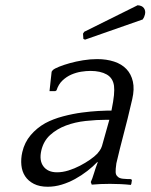

<svg xmlns="http://www.w3.org/2000/svg" viewBox="-20 -700 573 731"><path d="M297.4 -552 303.7 -549 523.5 -626C527.6 -632 530.4 -638.3 531.9 -645C534.1 -654.3 532.7 -662.3 528 -669C523.2 -675.7 515.2 -679.3 504 -680L300.7 -579L296.1 -572ZM325.6 -7 329.3 3C350.4 1 373.7 0 399 0C412.3 0 425.9 0.3 439.8 1C453.6 1.7 466.4 2.7 478.1 4L480 0L482.2 -14L479.2 -18C468.5 -18 458.1 -18.5 448 -19.5C437.9 -20.5 430.8 -23.7 426.7 -29C422.8 -32.3 420.7 -37.5 420.3 -44.5C419.9 -51.5 420.8 -62.7 423 -78C427.6 -98 432.1 -116.8 436.6 -134.5C441 -152.2 445.6 -170.2 450.5 -188.5C455.4 -206.8 460.5 -226.8 465.9 -248.5C471.2 -270.2 477.1 -295 483.6 -323C489.4 -348.3 490.2 -370.5 485.9 -389.5C481.6 -408.5 473.5 -424.3 461.4 -437C449.3 -449.7 433.7 -459.2 414.5 -465.5C395.3 -471.8 373.7 -475 349.7 -475C332.3 -475 314.5 -473.5 296.1 -470.5C277.8 -467.5 260.9 -463.8 245.6 -459.5C230.3 -455.2 216.7 -450.7 205 -446C193.2 -441.3 185.2 -437 181 -433L176.6 -427L168.5 -353H190.5L195.2 -356C200.1 -371.3 207.6 -383.8 217.8 -393.5C228.1 -403.2 239.3 -410.7 251.5 -416C263.8 -421.3 276.3 -425 289.1 -427C301.9 -429 313.6 -430 324.3 -430C349.6 -430 370.2 -425.5 386.2 -416.5C402.1 -407.5 411.4 -393 414.1 -373C415.3 -363.7 415.2 -351.8 413.9 -337.5C412.6 -323.2 409.4 -303.7 404.4 -279H390.4C384.4 -279 372.3 -278.5 354.1 -277.5C335.8 -276.5 315.2 -274.5 292.2 -271.5C269.2 -268.5 245 -263.7 219.8 -257C194.6 -250.3 172.1 -241.7 152.3 -231C130.9 -219 112.4 -203.8 96.8 -185.5C81.3 -167.2 70.6 -145.7 64.9 -121C60.9 -103.7 59.8 -87 61.4 -71C63 -55 67.8 -41 75.7 -29C83.6 -17 94.7 -7.3 109 0C123.3 7.3 140.8 11 161.5 11C179.5 11 197.2 8.3 214.8 3C232.4 -2.3 249.4 -9.5 265.8 -18.5C282.2 -27.5 297.7 -37.7 312.3 -49C326.9 -60.3 340 -72 351.4 -84L351.7 -81C346.8 -68.3 342.1 -54.7 337.7 -40C333.3 -25.3 329.3 -14.3 325.6 -7ZM350.5 -115C343.5 -107.7 334.3 -100 322.7 -92C311.2 -84 298.5 -76.3 284.4 -69C270.4 -61.7 255.9 -55.7 240.8 -51C225.7 -46.3 211.2 -44 197.2 -44C173.8 -44 156.6 -51.5 145.4 -66.5C134.1 -81.5 131.5 -101.7 137.3 -127C142.9 -151 154.1 -170.7 170.9 -186C187.8 -201.3 207.8 -213.3 230.8 -222C253.8 -230.7 278.9 -236.5 306.3 -239.5C333.7 -242.5 360.7 -244 387.3 -244H396.3L368.2 -144C366 -137.3 363.2 -131.7 359.8 -127C356.4 -122.3 353.3 -118.3 350.5 -115Z"/></svg>

Font: Quattrocento
Style: Italic
Weight: 400
Italic angle: -13°
Designer: Pablo Impallari
Foundry: Pablo Impallari, Igino Marini, Branda Gallo
Version: Version 2.000